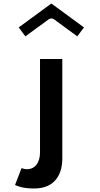

<svg xmlns="http://www.w3.org/2000/svg" viewBox="-20 -824 572 1094"><path d="M86.6 -667.8 124.7 -616.8 257.7 -714.2C265.7 -720 278.3 -720.7 287.3 -714.2L420.3 -616.8L458.4 -667.8L272.5 -804ZM208 -488V45C208 99.1 182 140 134 140C122 140 112.3 137.5 102.7 134.1L65.7 230.2C86.7 239.4 115.6 250 175 250C298.2 250 335 162.9 335 79V-488Z"/></svg>

Font: Hussar Ekologiczny
Style: Regular
Weight: 400
Foundry: Cannot Into Space Fonts
Version: Version 0.97